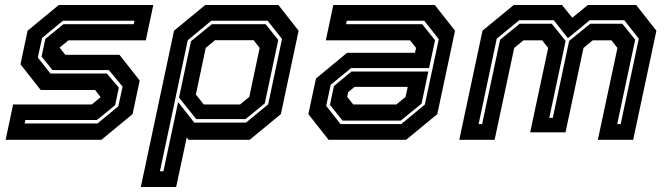

<svg xmlns="http://www.w3.org/2000/svg" viewBox="-20 -560 2668 769"><path d="M2.5 0 32.5 -141.5H347.5L384.5 -172L384 -169.5L361 -199.5H143L62 -302.5L90.5 -437L215.5 -540H594L564 -398.5H254L217 -368L217.5 -371L241.5 -340.5H458.5L539.5 -237.5L511 -103L386 0ZM78.5 -65.5H370.5L454 -134.5L471 -213L416 -279.5H190L146.5 -333.5L161.5 -404L234 -463H515.5L518.5 -477H232L148.5 -408L131.5 -329.5L182 -265.5H408L456 -209L441 -138.5L368.5 -79.5H81.5Z M544 189 677 -437 802 -540H1095L1176 -437L1105 -103L980 0H735L728 -10L685.5 189ZM620.5 126H634.5L693.5 -151L758 -69H965.5L1054 -142L1109.5 -404L1052 -477H826.5L732 -399ZM796 -141.5H941.5L978.5 -172L1020 -368L996 -399H841L804 -368L764.5 -181.5ZM766 -83 697 -169 745 -395 828.5 -463H1044L1094.5 -400L1040.5 -146L963.5 -83Z M1296 0 1215 -103 1245.5 -245.5 1370 -348.5H1642L1646.5 -368L1622.5 -398.5H1285L1315 -540H1721.5L1802.5 -437L1731.5 -103L1606.5 0ZM1352 -77 1301.5 -140 1317.5 -215.5 1387.5 -273.5H1695.5L1668.5 -145L1585 -77ZM1344 -63H1587L1681.5 -141L1737.5 -403L1679 -477H1369L1366 -463H1671L1722.5 -399L1698.5 -287.5H1386.5L1304.5 -220.5L1286.5 -136ZM1395 -141.5H1567.5L1604.5 -172L1613 -212H1400L1374.5 -191L1370.5 -172Z M1819.5 0 1912.5 -437 2037.5 -540H2231L2272 -489L2334.5 -540H2528L2609 -437L2516 0H2374.5L2453 -368L2429 -398.5H2354L2317 -368L2245 -30H2103.5L2175.5 -368L2151.5 -398.5H2076.5L2039.5 -368L1961 0ZM1897 -63H1911L1983 -401L2061.5 -465H2190L2245.5 -396L2180 -88H2194L2259.5 -396L2344 -465H2472.5L2524 -401L2452 -63H2466L2538.5 -405L2480.5 -479H2342L2254.5 -407L2198 -479H2059.5L1969.5 -405Z"/></svg>

Font: Tourney
Style: Bold Italic
Weight: 700
Italic angle: -12°
Version: Version 1.015